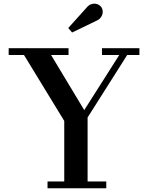

<svg xmlns="http://www.w3.org/2000/svg" viewBox="-20 -1008 802 1028"><path d="M494.5 -896C526.5 -907.5 539 -944 523.5 -968.5C509.5 -990.5 470 -1000 443.5 -967L345.5 -858L366 -834ZM234.5 -36.5V0H549V-36.5H449V-379L661 -713.5H726.5V-750H526V-713.5H618.5L431 -418.5L253.5 -713.5H347V-750H26.5V-713.5H108.5L324 -360.5V-36.5Z"/></svg>

Font: Bodoni* 06pt Medium
Style: Regular
Weight: 500
Version: Version 2.3